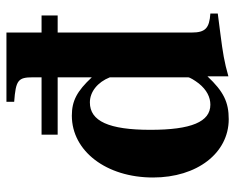

<svg xmlns="http://www.w3.org/2000/svg" viewBox="-87 -629 730 596"><g transform="rotate(-90 278.0 -331.0)"><path d="M534 -20V-43C488 -46 475 -59 475 -101V-517H528V-567H475V-676H260V-652C327 -647 336 -640 336 -594V-567H158V-517H336V-411C293 -457 263 -473 217 -473C107 -473 25 -366 25 -221C25 -84 101 14 206 14C259 14 292 -2 339 -52V13C385 0 410 -4 472 -12ZM336 -112C336 -107 327 -92 317 -79C297 -54 274 -43 251 -43C198 -43 173 -102 173 -229C173 -358 200 -417 258 -417C291 -417 321 -393 336 -355Z"/></g></svg>

Font: XITS
Style: Bold
Weight: 700
Designer: MicroPress Inc., with final additions and corrections provided by Coen Hoffman, Elsevier (retired)
Version: Version 1.107